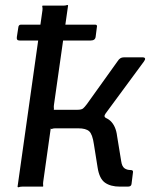

<svg xmlns="http://www.w3.org/2000/svg" viewBox="-20 -765 628 787"><path d="M52 0 154 -723Q155 -732 153.5 -737Q152 -742 156 -742H240Q249 -742 253.5 -744Q258 -746 259 -742L201 -334Q200 -326 201 -320.5Q202 -315 199 -315H324L357 -292Q409 -291 432 -270Q455 -249 460 -207L477 -103Q480 -83 490 -75.5Q500 -68 516 -68Q527 -68 525 -58L519 -10Q518 -5 514.5 -2.5Q511 0 503 0H472Q433 0 410 -16.5Q387 -33 380 -79L365 -173Q359 -215 345.5 -227Q332 -239 301 -239H206Q199 -239 194 -237Q189 -235 188 -239L157 -19Q156 -11 157 -5.5Q158 0 155 0H71Q63 0 58 2Q53 4 52 0ZM297 -273V-315Q314 -315 320.5 -320.5Q327 -326 336 -338L462 -514Q467 -522 473 -526Q479 -530 488 -530H564Q573 -530 574.5 -525.5Q576 -521 570 -513L413 -300Q408 -293 408.5 -288.5Q409 -284 416 -280ZM60 -599Q53 -599 50.5 -602.5Q48 -606 49 -613L55 -652Q56 -664 66 -664H370Q380 -664 377 -653L372 -614Q370 -599 352 -599Z"/></svg>

Font: Libre Franklin Medium
Style: Italic
Weight: 500
Italic angle: -8°
Designer: Pablo Impallari, Rodrigo Fuenzalida, Nhung Nguyen
Foundry: Impallari Type
Version: Version 3.000